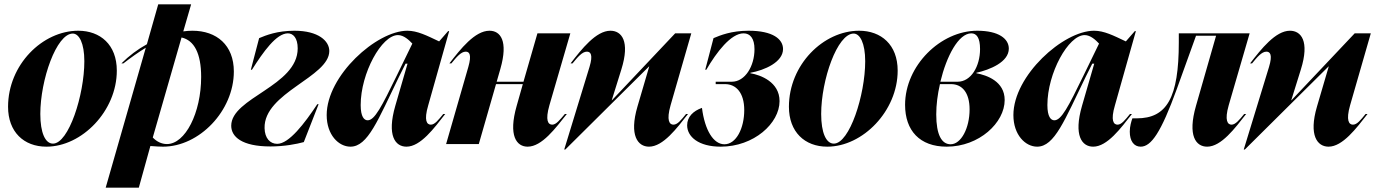

<svg xmlns="http://www.w3.org/2000/svg" viewBox="-20 -661 6310 881"><path d="M516 -337C516 -456 440 -520 339 -520C175 -520 17 -364 17 -171C17 -56 89 12 193 12C356 12 516 -152 516 -337ZM165 -138C165 -294 239 -507 314 -507C343 -507 367 -463 367 -380C367 -225 295 -2 223 -2C188 -2 165 -51 165 -138Z M706 -641 654 -458C612 -435 572 -405 537 -370H546C581 -397 616 -422 649 -442L465 200H617L670 9C695 11 715 12 728 12C894 12 1053 -152 1053 -333C1053 -454 974 -520 863 -520C849 -520 836 -519 821 -517L857 -641ZM681 -30 813 -489C871 -476 903 -416 903 -308C903 -143 830 0 746 0C722 0 699 -11 681 -30Z M1041 -84C1041 -34 1089 11 1221 11C1285 11 1341 0 1374 -9L1442 -183H1436C1377 -94 1306 -1 1252 -1C1219 -1 1195 -27 1194 -73C1190 -236 1491 -307 1491 -427C1491 -473 1441 -520 1331 -520C1252 -520 1200 -499 1169 -486L1131 -341H1136C1188 -423 1248 -508 1301 -508C1325 -508 1346 -487 1346 -439C1346 -266 1041 -213 1041 -84Z M1667 -109C1651 -109 1635 -125 1635 -179C1635 -325 1731 -500 1806 -500C1833 -500 1857 -477 1872 -461L1801 -315C1731 -171 1699 -109 1667 -109ZM1479 -133C1479 -42 1534 12 1588 12C1668 12 1714 -110 1811 -309L1841 -369H1850L1794 -176C1754 -38 1794 12 1845 12C1910 12 1972 -73 2023 -138H2014C1992 -111 1975 -89 1957 -89C1939 -89 1924 -107 1945 -178L2041 -518H2036L1995 -471C1938 -498 1895 -520 1849 -520C1708 -520 1479 -314 1479 -133Z M2129 -354 2027 0H2177L2256 -275H2379L2351 -176C2311 -37 2351 12 2401 12C2467 12 2529 -73 2581 -138H2572C2549 -111 2532 -89 2514 -89C2495 -89 2481 -108 2501 -178L2597 -508H2446L2382 -286H2259L2276 -345C2313 -474 2276 -520 2226 -520C2159 -520 2093 -436 2042 -370H2051C2074 -398 2095 -424 2117 -424C2134 -424 2145 -410 2129 -354Z M2598 -370H2607C2630 -398 2651 -424 2673 -424C2690 -424 2702 -410 2685 -354L2569 25H2574L2958 -356H2959L2905 -172C2866 -39 2907 12 2958 12C3023 12 3086 -73 3137 -138H3128C3106 -111 3089 -89 3070 -89C3052 -89 3037 -108 3057 -178L3152 -508H3078L2788 -201H2787L2831 -342C2872 -473 2832 -520 2781 -520C2715 -520 2649 -436 2598 -370Z M3133 -86C3133 -34 3185 12 3287 12C3439 12 3557 -95 3557 -197C3557 -285 3470 -317 3423 -325V-327C3489 -339 3573 -376 3573 -436C3573 -481 3527 -520 3415 -520C3336 -520 3285 -499 3254 -486L3216 -341H3221C3268 -422 3334 -508 3392 -508C3422 -508 3442 -485 3442 -435C3442 -358 3399 -286 3338 -286H3264V-275H3307C3357 -275 3395 -236 3395 -156C3395 -72 3358 1 3304 1C3254 1 3214 -63 3201 -166C3161 -152 3133 -125 3133 -86Z M4099 -337C4099 -456 4023 -520 3922 -520C3758 -520 3600 -364 3600 -171C3600 -56 3672 12 3776 12C3939 12 4099 -152 4099 -337ZM3748 -138C3748 -294 3822 -507 3897 -507C3926 -507 3950 -463 3950 -380C3950 -225 3878 -2 3806 -2C3771 -2 3748 -51 3748 -138Z M4133 -180C4133 -62 4200 12 4324 12C4473 12 4590 -98 4590 -202C4590 -288 4508 -316 4460 -325V-327C4522 -341 4609 -376 4609 -438C4609 -483 4563 -520 4464 -520C4296 -520 4133 -360 4133 -180ZM4276 -136C4276 -180 4282 -228 4293 -275H4344C4394 -275 4429 -237 4429 -159C4429 -73 4390 1 4342 1C4301 1 4276 -42 4276 -136ZM4295 -286C4323 -403 4378 -508 4437 -508C4461 -508 4477 -488 4477 -436C4477 -357 4436 -286 4374 -286Z M4818 -109C4802 -109 4786 -125 4786 -179C4786 -325 4882 -500 4957 -500C4984 -500 5008 -477 5023 -461L4952 -315C4882 -171 4850 -109 4818 -109ZM4630 -133C4630 -42 4685 12 4739 12C4819 12 4865 -110 4962 -309L4992 -369H5001L4945 -176C4905 -38 4945 12 4996 12C5061 12 5123 -73 5174 -138H5165C5143 -111 5126 -89 5108 -89C5090 -89 5075 -107 5096 -178L5192 -518H5187L5146 -471C5089 -498 5046 -520 5000 -520C4859 -520 4630 -314 4630 -133Z M5164 -57C5164 -14 5183 12 5214 12C5262 12 5307 -52 5380 -253L5468 -497H5560L5468 -176C5428 -37 5468 12 5519 12C5584 12 5647 -73 5698 -138H5689C5667 -111 5649 -89 5631 -89C5613 -89 5598 -108 5618 -178L5714 -508H5389V-467C5389 -212 5334 -118 5196 -118H5176C5171 -104 5164 -81 5164 -57Z M5716 -370H5725C5748 -398 5769 -424 5791 -424C5808 -424 5820 -410 5803 -354L5687 25H5692L6076 -356H6077L6023 -172C5984 -39 6025 12 6076 12C6141 12 6204 -73 6255 -138H6246C6224 -111 6207 -89 6188 -89C6170 -89 6155 -108 6175 -178L6270 -508H6196L5906 -201H5905L5949 -342C5990 -473 5950 -520 5899 -520C5833 -520 5767 -436 5716 -370Z"/></svg>

Font: Nyght Serif Bold Italic
Style: Regular
Weight: 700
Italic angle: -16°
Designer: Maksym Kobuzan
Version: Version 0.410;Glyphs 3.1.2 (3151)